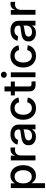

<svg xmlns="http://www.w3.org/2000/svg" viewBox="1548 -2330 986 4121"><g transform="rotate(-90 2040.5 -269.0)"><path d="M64.5 204.1V-529.3H167V-448.2H171.9Q185.1 -471.7 206.3 -491.9Q227.5 -512.2 258.3 -524.9Q289.1 -537.6 330.6 -537.6Q397 -537.6 447.5 -504.2Q498 -470.7 526.9 -409.2Q555.7 -347.7 555.7 -264.2Q555.7 -180.7 527.1 -118.9Q498.5 -57.1 448 -23.4Q397.5 10.3 330.1 10.3Q289.6 10.3 259.3 -2.4Q229 -15.1 207.8 -36.1Q186.5 -57.1 172.9 -81.1H169.4V204.1ZM308.1 -79.6Q352.1 -79.6 383.5 -102.3Q415 -125 431.9 -166.5Q448.7 -208 448.7 -264.6Q448.7 -320.8 431.9 -361.8Q415 -402.8 383.5 -425.5Q352.1 -448.2 308.1 -448.2Q263.2 -448.2 231 -425.3Q198.7 -402.3 181.9 -361.1Q165 -319.8 165 -264.6Q165 -209 182.1 -167.5Q199.2 -126 231.4 -102.8Q263.7 -79.6 308.1 -79.6Z M659.2 0V-529.3H760.3V-443.8H763.7Q778.3 -486.8 812 -511.5Q845.7 -536.1 894.5 -536.1Q905.8 -536.1 917 -535.4Q928.2 -534.7 935.5 -533.7V-434.6Q929.7 -436 913.8 -438Q897.9 -439.9 880.4 -439.9Q847.7 -439.9 821.3 -425.5Q794.9 -411.1 779.5 -383.5Q764.2 -356 764.2 -316.4V0Z M1165.5 9.8Q1113.8 9.8 1072.8 -8.3Q1031.7 -26.4 1007.8 -62.3Q983.9 -98.1 983.9 -150.4Q983.9 -195.8 1001.2 -224.6Q1018.6 -253.4 1048.1 -270.5Q1077.6 -287.6 1114.7 -296.1Q1151.9 -304.7 1190.9 -309.1Q1239.3 -315.4 1268.3 -319.1Q1297.4 -322.8 1310.5 -331.1Q1323.7 -339.4 1323.7 -357.9V-361.8Q1323.7 -389.2 1311.5 -409.4Q1299.3 -429.7 1276.1 -440.7Q1252.9 -451.7 1219.2 -451.7Q1185.1 -451.7 1159.9 -440.9Q1134.8 -430.2 1119.4 -412.4Q1104 -394.5 1099.1 -372.6L998 -384.3Q1007.8 -433.6 1038.3 -467.8Q1068.8 -502 1115.5 -519.8Q1162.1 -537.6 1219.2 -537.6Q1260.3 -537.6 1297.9 -527.3Q1335.4 -517.1 1364.7 -495.6Q1394 -474.1 1410.9 -439.9Q1427.7 -405.8 1427.7 -357.4V0H1325.2V-73.7H1321.8Q1311 -52.7 1291.3 -33.7Q1271.5 -14.6 1240.7 -2.4Q1210 9.8 1165.5 9.8ZM1187.5 -74.2Q1232.4 -74.2 1262.7 -91.1Q1293 -107.9 1308.3 -135.5Q1323.7 -163.1 1323.7 -194.8V-259.3Q1318.4 -254.4 1304.4 -250.2Q1290.5 -246.1 1271.7 -242.7Q1252.9 -239.3 1233.2 -236.3Q1213.4 -233.4 1196.3 -231Q1167.5 -227.1 1142.6 -218Q1117.7 -209 1102.8 -192.4Q1087.9 -175.8 1087.9 -148.9Q1087.9 -125 1100.6 -108.4Q1113.3 -91.8 1135.5 -83Q1157.7 -74.2 1187.5 -74.2Z M1781.2 11.7Q1706.1 11.7 1649.9 -22.9Q1593.8 -57.6 1562.5 -119.6Q1531.2 -181.6 1531.2 -262.7Q1531.2 -344.7 1562.5 -407Q1593.8 -469.2 1649.9 -503.9Q1706.1 -538.6 1781.2 -538.6Q1825.7 -538.6 1864 -525.9Q1902.3 -513.2 1932.1 -490Q1961.9 -466.8 1981.4 -434.6Q2001 -402.3 2007.8 -362.8L1905.8 -351.6Q1901.4 -373 1890.9 -390.9Q1880.4 -408.7 1864.7 -421.6Q1849.1 -434.6 1828.4 -441.7Q1807.6 -448.7 1781.7 -448.7Q1734.9 -448.7 1702.9 -424.8Q1670.9 -400.9 1654.5 -358.9Q1638.2 -316.9 1638.2 -262.7Q1638.2 -209.5 1654.5 -167.7Q1670.9 -126 1702.9 -102.1Q1734.9 -78.1 1781.7 -78.1Q1807.6 -78.1 1828.4 -85.2Q1849.1 -92.3 1864.5 -105.5Q1879.9 -118.7 1890.4 -137Q1900.9 -155.3 1906.2 -177.2L2008.8 -166.5Q2002 -127 1982.4 -94.2Q1962.9 -61.5 1932.9 -37.8Q1902.8 -14.2 1864.3 -1.2Q1825.7 11.7 1781.2 11.7Z M2351.6 -529.3V-442.9H2054.2V-529.3ZM2140.1 -665H2245.1V-141.6Q2245.1 -110.8 2257.8 -97.7Q2270.5 -84.5 2301.8 -84.5Q2312 -84.5 2325.9 -85.4Q2339.8 -86.4 2350.1 -87.4L2358.4 -1.5Q2343.8 1 2325 2Q2306.2 2.9 2289.1 2.9Q2215.3 2.9 2177.7 -30.8Q2140.1 -64.5 2140.1 -129.9Z M2444.3 0V-529.3H2549.3V0ZM2496.6 -615.2Q2469.2 -615.2 2450 -633.8Q2430.7 -652.3 2430.7 -678.7Q2430.7 -705.6 2450 -723.9Q2469.2 -742.2 2496.6 -742.2Q2524.4 -742.2 2543.7 -723.9Q2563 -705.6 2563 -678.7Q2563 -652.3 2543.7 -633.8Q2524.4 -615.2 2496.6 -615.2Z M2902.8 11.7Q2827.6 11.7 2771.5 -22.9Q2715.3 -57.6 2684.1 -119.6Q2652.8 -181.6 2652.8 -262.7Q2652.8 -344.7 2684.1 -407Q2715.3 -469.2 2771.5 -503.9Q2827.6 -538.6 2902.8 -538.6Q2947.3 -538.6 2985.6 -525.9Q3023.9 -513.2 3053.7 -490Q3083.5 -466.8 3103 -434.6Q3122.6 -402.3 3129.4 -362.8L3027.3 -351.6Q3022.9 -373 3012.5 -390.9Q3002 -408.7 2986.3 -421.6Q2970.7 -434.6 2950 -441.7Q2929.2 -448.7 2903.3 -448.7Q2856.4 -448.7 2824.5 -424.8Q2792.5 -400.9 2776.1 -358.9Q2759.8 -316.9 2759.8 -262.7Q2759.8 -209.5 2776.1 -167.7Q2792.5 -126 2824.5 -102.1Q2856.4 -78.1 2903.3 -78.1Q2929.2 -78.1 2950 -85.2Q2970.7 -92.3 2986.1 -105.5Q3001.5 -118.7 3012 -137Q3022.5 -155.3 3027.8 -177.2L3130.4 -166.5Q3123.5 -127 3104 -94.2Q3084.5 -61.5 3054.4 -37.8Q3024.4 -14.2 2985.8 -1.2Q2947.3 11.7 2902.8 11.7Z M3394 9.8Q3342.3 9.8 3301.3 -8.3Q3260.3 -26.4 3236.3 -62.3Q3212.4 -98.1 3212.4 -150.4Q3212.4 -195.8 3229.7 -224.6Q3247.1 -253.4 3276.6 -270.5Q3306.2 -287.6 3343.3 -296.1Q3380.4 -304.7 3419.4 -309.1Q3467.8 -315.4 3496.8 -319.1Q3525.9 -322.8 3539.1 -331.1Q3552.2 -339.4 3552.2 -357.9V-361.8Q3552.2 -389.2 3540 -409.4Q3527.8 -429.7 3504.6 -440.7Q3481.4 -451.7 3447.8 -451.7Q3413.6 -451.7 3388.4 -440.9Q3363.3 -430.2 3347.9 -412.4Q3332.5 -394.5 3327.6 -372.6L3226.6 -384.3Q3236.3 -433.6 3266.8 -467.8Q3297.4 -502 3344 -519.8Q3390.6 -537.6 3447.8 -537.6Q3488.8 -537.6 3526.4 -527.3Q3564 -517.1 3593.3 -495.6Q3622.6 -474.1 3639.4 -439.9Q3656.2 -405.8 3656.2 -357.4V0H3553.7V-73.7H3550.3Q3539.6 -52.7 3519.8 -33.7Q3500 -14.6 3469.2 -2.4Q3438.5 9.8 3394 9.8ZM3416 -74.2Q3460.9 -74.2 3491.2 -91.1Q3521.5 -107.9 3536.9 -135.5Q3552.2 -163.1 3552.2 -194.8V-259.3Q3546.9 -254.4 3533 -250.2Q3519 -246.1 3500.2 -242.7Q3481.4 -239.3 3461.7 -236.3Q3441.9 -233.4 3424.8 -231Q3396 -227.1 3371.1 -218Q3346.2 -209 3331.3 -192.4Q3316.4 -175.8 3316.4 -148.9Q3316.4 -125 3329.1 -108.4Q3341.8 -91.8 3364 -83Q3386.2 -74.2 3416 -74.2Z M3785.2 0V-529.3H3886.2V-443.8H3889.6Q3904.3 -486.8 3938 -511.5Q3971.7 -536.1 4020.5 -536.1Q4031.7 -536.1 4043 -535.4Q4054.2 -534.7 4061.5 -533.7V-434.6Q4055.7 -436 4039.8 -438Q4023.9 -439.9 4006.3 -439.9Q3973.6 -439.9 3947.3 -425.5Q3920.9 -411.1 3905.5 -383.5Q3890.1 -356 3890.1 -316.4V0Z"/></g></svg>

Font: Inter 24pt Medium
Style: Regular
Weight: 500
Designer: Rasmus Andersson
Foundry: rsms
Version: Version 4.001;git-66647c0bb